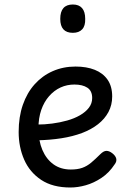

<svg xmlns="http://www.w3.org/2000/svg" viewBox="-20 -815 566 854"><path d="M293 19Q214 19 163 -15Q112 -49 87.5 -105Q63 -161 63 -228Q63 -295 81.5 -348.5Q100 -402 134 -440Q168 -478 214.5 -498.5Q261 -519 316 -519Q365 -519 401.5 -504.5Q438 -490 458.5 -460.5Q479 -431 479 -386Q479 -348 462.5 -317Q446 -286 416 -262.5Q386 -239 345 -223.5Q304 -208 253 -200Q202 -192 145 -191V-261Q178 -261 212.5 -265.5Q247 -270 279 -279Q311 -288 336 -302.5Q361 -317 375.5 -336Q390 -355 390 -379Q390 -411 368.5 -425Q347 -439 311 -439Q278 -439 249.5 -426Q221 -413 198.5 -387.5Q176 -362 163.5 -326Q151 -290 151 -244Q151 -189 168.5 -148Q186 -107 218 -84Q250 -61 295 -61Q325 -61 346 -68.5Q367 -76 385.5 -91.5Q404 -107 426 -129Q441 -144 453.5 -144Q466 -144 480 -133Q494 -122 497 -109.5Q500 -97 490 -84Q465 -46 431 -23.5Q397 -1 361.5 9Q326 19 293 19ZM304 -669Q276 -669 262 -684.5Q248 -700 248 -731Q248 -763 262 -779Q276 -795 304 -795Q331 -795 345 -779Q359 -763 359 -731Q360 -700 345.5 -684.5Q331 -669 304 -669Z"/></svg>

Font: Playwrite DE Grund
Style: Regular
Weight: 400
Designer: Veronika Burian, José Scaglione
Foundry: TypeTogether
Version: Version 1.002